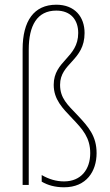

<svg xmlns="http://www.w3.org/2000/svg" viewBox="-20 -785 469 815"><path d="M339 -645C339 -713 298 -765 219 -765C124 -765 76 -696 76 -576V0H102V-574C102 -676 137 -740 219 -740C281 -740 312 -700 312 -645C312 -539 208 -528 208 -425C208 -363 245 -326 288 -281C330 -237 363 -201 363 -135C363 -66 324 -15 252 -15C219 -15 188 -24 157 -42V-14C182 1 214 10 252 10C347 10 390 -58 390 -135C390 -207 356 -246 309 -296C267 -340 235 -368 235 -425C235 -518 339 -527 339 -645Z"/></svg>

Font: Noto Sans Thai Looped Condensed Thin
Style: Regular
Weight: 100
Width: 3
Designer: Sasikarn Vongin, Ben Mitchell
Foundry: The Fontpad Ltd
Version: Version 1.001